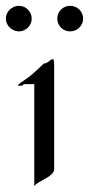

<svg xmlns="http://www.w3.org/2000/svg" viewBox="-47 -626 306 660"><path d="M62 -562C62 -585.9 42 -606 18.1 -606C-5.9 -606 -26.9 -585.9 -26.9 -562C-26.9 -538.1 -5.9 -518.1 18.1 -518.1C42 -518.1 62 -538.1 62 -562ZM238.8 -562C238.8 -585.9 219.2 -606 193.8 -606C168.9 -606 149.9 -585.9 149.9 -562C149.9 -538.1 168.9 -518.1 193.8 -518.1C219.2 -518.1 238.8 -538.1 238.8 -562ZM134.8 -422.9C129.9 -422.9 124 -417 118.2 -413.1C112.8 -408.2 103 -407.2 103 -407.2C103 -407.2 82 -386.2 62 -369.1C42 -352.1 15.1 -337.9 15.1 -333C15.1 -329.1 25.9 -332 28.8 -332C33.2 -332 34.2 -336.9 34.2 -336.9H70.8V14.2C82 -4.9 139.2 -17.1 139.2 -44.9V-384.8C139.2 -397.9 140.1 -422.9 134.8 -422.9Z"/></svg>

Font: Pierce
Style: Roman
Weight: 500
Version: Version 0.2.0